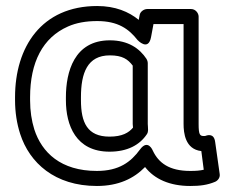

<svg xmlns="http://www.w3.org/2000/svg" viewBox="-20 -583 775 638"><path d="M303 -513C372 -513 408 -487 437 -450C437 -450 473 -411 482 -460L490 -503H590V-171C590 -142 595 -87 649 -81L657 -19C644 -16 632 -15 612 -15C542 -15 507 -42 488 -82C488 -82 472 -123 445 -86C415 -45 376 -15 302 -15C182 -15 119 -76 94 -153C85 -182 80 -214 80 -250V-260C80 -376 122 -458 206 -495C233 -507 265 -513 303 -513ZM30 -260V-250C30 -210 36 -172 47 -138C78 -42 162 35 302 35C374 35 425 10 462 -28C493 12 544 35 612 35C644 35 669 32 695 21C704 17 712 7 710 -5L695 -111C691 -143 667 -133 661 -131H657C644 -131 640 -136 640 -171V-528C640 -539 630 -553 615 -553H469C459 -553 446 -545 444 -533L441 -517C408 -544 363 -563 303 -563C118 -563 30 -427 30 -260ZM467 -387C444 -422 406 -449 345 -449C226 -449 199 -343 199 -260V-250C199 -167 232 -79 344 -79C403 -79 444 -101 468 -137C471 -141 472 -147 472 -151C472 -161 471 -167 471 -171V-373C471 -378 469 -384 467 -387ZM421 -365V-171C421 -166 422 -163 422 -159C408 -142 386 -129 344 -129C270 -129 249 -176 249 -250V-260C249 -340 270 -399 345 -399C387 -399 405 -386 421 -365Z"/></svg>

Font: Asimov
Style: XWidOu
Weight: 500
Designer: Google
Version: Version 2.000980; 2014